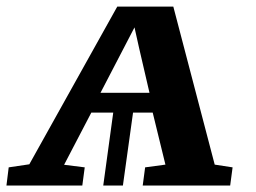

<svg xmlns="http://www.w3.org/2000/svg" viewBox="-36 -576 794 596"><path d="M-16 0 -9 -56.5 55 -66 328 -555.5H502L630.5 -65L686 -56.5L678.5 0H407L414.5 -56.5L477.5 -65L438 -226.5H377L345.5 0H284.5L315.5 -226.5H247.5L163 -64.5L227 -56.5L219.5 0ZM276 -288H428L396 -426L381.5 -491L347.5 -425.5Z"/></svg>

Font: Merriweather
Style: Bold Italic
Weight: 700
Italic angle: -7.8°
Version: Version 2.101